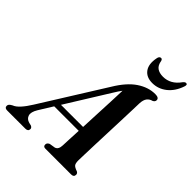

<svg xmlns="http://www.w3.org/2000/svg" viewBox="-287 -1029 1169 1169"><g transform="rotate(45 297.0 -444.5)"><path d="M106.5 -131Q85 -95.5 91.8 -72.5Q98.5 -49.5 125 -42L144 -37.5Q157.5 -31 157.5 -20.5Q157.5 0 134 0H-23Q-45 0 -45 -18Q-45 -26 -40 -32Q-35 -38 -21 -45.5Q-1.5 -52.5 20.5 -76.8Q42.5 -101 66 -139L323.5 -551Q373 -633 429.2 -670.8Q485.5 -708.5 544.5 -708.5Q577 -708.5 577 -688Q577 -675 562.5 -667.5Q541.5 -662.5 529.5 -646.8Q517.5 -631 516 -600.5Q515.5 -581 514.2 -541Q513 -501 511 -449.2Q509 -397.5 507 -342Q505 -286.5 503 -235.5Q501 -184.5 500 -146.5Q499 -108.5 498.5 -92Q498.5 -69 505 -58.2Q511.5 -47.5 539.5 -38Q551 -32 551 -20Q551 0 528 0H306Q287 0 287.5 -18Q287.5 -32 304.5 -39.5L342 -45.5Q366 -52.5 367 -89.5Q367.5 -107.5 369.2 -142Q371 -176.5 373 -220.5H162ZM353.5 -528 184.5 -256H375Q377.5 -312.5 380.2 -373.8Q383 -435 385.5 -489.8Q388 -544.5 389 -581.5Q382 -572.5 373.5 -559.8Q365 -547 353.5 -528ZM502.5 -816Q567.5 -816 610.5 -876.5Q620.5 -889 629 -889Q644.5 -889 637 -867Q617 -808 575.8 -775.2Q534.5 -742.5 483.5 -742.5Q433 -742.5 408.8 -775.5Q384.5 -808.5 396 -867.5Q399.5 -889 414.5 -889Q423.5 -889 427 -876.5Q432 -844 451.2 -830Q470.5 -816 502.5 -816Z"/></g></svg>

Font: Fraunces 144pt S050 SemiBold
Style: Italic
Weight: 600
Italic angle: -16°
Version: Version 1.000; ttfautohint (v1.8.3)